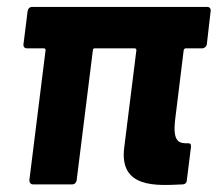

<svg xmlns="http://www.w3.org/2000/svg" viewBox="-20 -534 630 556"><path d="M579 -406 590 -502C591 -509 587 -514 580 -514H73C66 -514 61 -509 60 -502L48 -406C47 -399 51 -394 58 -394H108C110 -394 112 -392 112 -389L65 -12C65 -5 69 0 76 0H189C196 0 201 -5 202 -12L249 -389C249 -392 251 -394 254 -394H370C373 -394 375 -392 375 -389L340 -109C323 14 437 3 508 0C516 0 521 -5 521 -12L533 -108C534 -116 531 -120 523 -119C499 -119 480 -122 487 -186L512 -389C513 -392 515 -394 518 -394H565C572 -394 578 -399 579 -406Z"/></svg>

Font: Barlow Semi Condensed
Style: Bold Italic
Weight: 700
Width: 4
Italic angle: -7°
Designer: Jeremy Tribby
Foundry: Tribby Type
Version: Version 1.422;hotconv 1.0.109;makeotfexe 2.5.65596